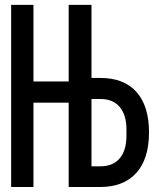

<svg xmlns="http://www.w3.org/2000/svg" viewBox="-20 -746 640 766"><path d="M113.5 -336.5V0H24.5V-726.5H113.5V-421H254V-726.5H345V-435H381Q474.5 -435 524.5 -379Q574.5 -323 574.5 -218Q574.5 -112.5 524 -56.2Q473.5 0 379.5 0H254V-336.5ZM484.5 -204V-230Q484.5 -287 457.8 -319Q431 -351 381 -351H345V-82.5H381Q431 -82.5 457.8 -114.5Q484.5 -146.5 484.5 -204Z"/></svg>

Font: JuliaMono Medium
Style: Regular
Weight: 500
Monospace: yes
Designer: cormullion
Foundry: corm
Version: Version 0.054; ttfautohint (v1.8.4)